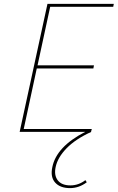

<svg xmlns="http://www.w3.org/2000/svg" viewBox="-20 -678 605 987"><path d="M562 -643H238L173 -342H463L460 -326H169L102 -15H452L448 -1L449 0Q368 37 322 84.5Q276 132 266 181Q257 223 277 249Q297 275 342 275Q384 275 419 248L426 259Q386 289 340 289Q289 289 263.5 260.5Q238 232 249 181Q270 76 418 0H81L224 -658H565Z"/></svg>

Font: EauTestInfant Thin
Style: Italic
Weight: 250
Italic angle: -12°
Designer: Christian Thalmann (Catharsis Fonts)
Version: Version 0.001;PS 000.001;hotconv 1.0.88;makeotf.lib2.5.64775